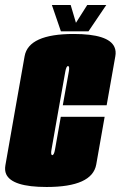

<svg xmlns="http://www.w3.org/2000/svg" viewBox="-51 -741 481 766"><path d="M135 5Q-3.5 5 -26.5 -46.5Q-33 -61.5 -29.5 -81.5Q-14.5 -168 8.5 -298Q31.5 -428 47.2 -516.8Q63 -605.5 243 -605.5Q382 -605.5 405.5 -553.5Q413 -537 409 -516Q393 -426 374.5 -321H199.5Q219.5 -432.5 223.5 -455Q227 -474.5 222 -477Q221.5 -477.5 220.5 -477.5Q213.5 -477.5 209.5 -455Q205.5 -432.5 181.5 -298Q158.5 -167 154.5 -144.5Q151 -125 156 -122.5Q156.5 -122 157.5 -122Q164.5 -122 168.5 -144.5Q172.5 -167 191.5 -275H366.5Q349 -175 333 -85Q317 5 135 5ZM192 -616 156 -721H231L252 -650L297 -721H373L302 -616Z"/></svg>

Font: Anybody UltraCondensed Black
Style: Italic
Weight: 900
Width: 1
Italic angle: -10°
Designer: Tyler Finck
Foundry: Etcetera Type Company
Version: Version 1.010; ttfautohint (v1.8.3) -l 8 -r 50 -G 200 -x 14 